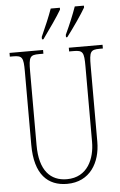

<svg xmlns="http://www.w3.org/2000/svg" viewBox="-62 -974 643 1026"><g transform="rotate(-5 260.0 -460.5)"><path d="M318 -784V-771H325C361 -818 408 -886 428 -921V-931H379C363 -886 345 -842 318 -784ZM189 -784V-771H197C231 -818 279 -886 299 -921V-931H250C234 -886 215 -842 189 -784ZM256 10C379 10 436 -89 436 -200V-607C436 -683 442 -694 492 -694H509V-714H328V-694H352C402 -694 408 -683 408 -607V-202C408 -114 369 -15 257 -15C169 -15 111 -74 111 -210V-606C111 -684 118 -694 167 -694H190V-714H10V-694H27C77 -694 83 -683 83 -609V-214C83 -55 153 10 256 10Z"/></g></svg>

Font: Noto Serif Sinhala ExtraCondensed Thin
Style: Regular
Weight: 100
Width: 2
Designer: Jelle Bosma - Monotype Design Team
Foundry: Monotype Imaging Inc.
Version: Version 2.007